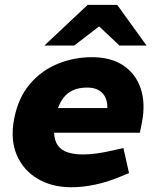

<svg xmlns="http://www.w3.org/2000/svg" viewBox="-20 -760 628 788"><path d="M272.4 8.5Q193.5 8.5 134.6 -26.3Q75.6 -61 48.6 -124.2Q21.7 -187.5 38.2 -273Q55.2 -359.4 102.6 -415.1Q150 -470.8 216.9 -498.1Q283.8 -525.3 357.3 -525.3Q436.2 -525.3 487.2 -490.6Q538.1 -455.8 557.8 -395.6Q577.6 -335.4 562.6 -258L554.1 -215.1H202Q203.5 -182.9 217.2 -163.3Q231 -143.7 257.3 -134.9Q283.6 -126.1 321.2 -126.1Q346.7 -126.1 376.2 -130.1Q405.7 -134.1 438.2 -141.6L486.5 -152.6L509.5 -49.9L472.5 -34.4Q419.6 -12.5 369.2 -2Q318.8 8.5 272.4 8.5ZM218 -316.4H420.6Q421.1 -357 399.5 -378.8Q377.9 -400.6 337.8 -400.6Q293.2 -400.6 263.9 -380.8Q234.5 -361 218 -316.4ZM470.5 -573 365.9 -671.2 339.8 -740H461L581.5 -573ZM162 -573 339.8 -740H461L410.6 -670.1L284.5 -573Z"/></svg>

Font: REM Medium
Style: Italic
Weight: 500
Italic angle: -11°
Designer: Octavio Pardo
Foundry: Ashler Design
Version: Version 1.005;gftools[0.9.28]